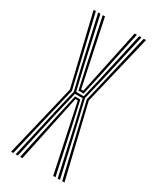

<svg xmlns="http://www.w3.org/2000/svg" viewBox="-160 -651 576 702"><g transform="rotate(30 128.0 -300.0)"><path d="M34.5 0 82 -210 104.5 -304.5 82.8 -395.5 36.8 -600H46.2L90.5 -400.2L112.2 -308.2H144L165 -397.8L210 -600H219.5L172.8 -393L151.5 -304.5L174 -210.2L221.8 0H212.2L167 -203.8L144.2 -300H112L89.2 -203.8L44 0ZM53.5 0 96 -198 117 -291.8H139.2L160.2 -198.5L202.8 0H193.2L152.5 -192.2L133 -284.2H123.2L103.5 -191.8L63 0ZM15.5 0 88.2 -304.2 17.5 -600H27L97 -304.2L25 0ZM231.2 0 159.5 -304.2 229 -600H238.8L168 -304.2L240.8 0ZM117.2 -316.5 98 -403.8 56 -600H65.5L106 -407.8L123.5 -325H132.8L150 -406.8L190.8 -600H200.2L158 -402L139 -316.5Z"/></g></svg>

Font: Big Shoulders Inline Display Thin Light
Style: Regular
Weight: 300
Version: Version 2.002